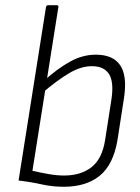

<svg xmlns="http://www.w3.org/2000/svg" viewBox="-20 -703 536 734"><path d="M224 11Q180 11 140 2Q100 -7 51 -13L156 -677Q158 -683 164 -683H197Q205 -683 203 -675L104 -50Q135 -43 166 -37.5Q197 -32 225 -32Q289 -32 330 -64Q371 -96 382 -169L406 -323Q416 -389 397 -419.5Q378 -450 331 -450Q289 -450 243 -422.5Q197 -395 141 -347L149 -395Q200 -441 248 -467.5Q296 -494 346 -494Q412 -494 439.5 -453.5Q467 -413 454 -328L429 -167Q413 -73 361 -31Q309 11 224 11Z"/></svg>

Font: Sofia Sans Semi Condensed Light
Style: Italic
Weight: 300
Italic angle: -9°
Version: Version 4.100